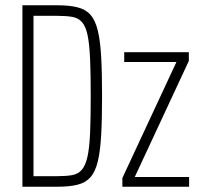

<svg xmlns="http://www.w3.org/2000/svg" viewBox="-20 -708 764 728"><path d="M65 0V-688H198Q242 -688 273 -680.5Q304 -673 322.5 -652.5Q341 -632 350.5 -593.5Q360 -555 363.5 -494.5Q367 -434 367 -344Q367 -255 363.5 -194Q360 -133 350.5 -94.5Q341 -56 322.5 -35.5Q304 -15 273.5 -7.5Q243 0 198 0ZM107 -40H197Q231 -40 253.5 -44Q276 -48 290 -64Q304 -80 311.5 -113Q319 -146 321.5 -202Q324 -258 324 -344Q324 -430 321.5 -486Q319 -542 312 -575Q305 -608 291 -624Q277 -640 254 -644Q231 -648 197 -648H107ZM444 0V-33L649 -473H451V-510H696V-477L491 -37H697V0Z"/></svg>

Font: Saira ExtraCondensed ExtraLight
Style: Regular
Weight: 250
Width: 2
Designer: Hector Gatti with collaboration of the Omnibus-Type team
Foundry: Omnibus-Type
Version: Version 1.101